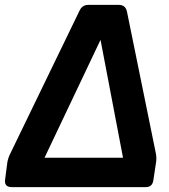

<svg xmlns="http://www.w3.org/2000/svg" viewBox="-43 -765 693 785"><path d="M5 0Q-27 0 -22 -32L-13 -101Q-10 -119 -1 -137L283 -723Q294 -745 318 -745H443Q470 -745 476 -718L594 -139Q598 -120 595 -101L584 -28Q580 0 553 0ZM139 -120H460L368 -602Z"/></svg>

Font: Pitagon Sans Text Bold
Style: Italic
Weight: 700
Italic angle: -8°
Designer: Travis Tran
Foundry: Pitagon
Version: Version 1.001; ttfautohint (v1.8.4.7-5d5b);gftools[0.9.26]